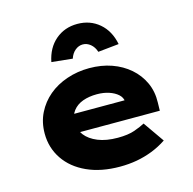

<svg xmlns="http://www.w3.org/2000/svg" viewBox="-114 -905 1036 1031"><g transform="rotate(-15 403.5 -390.0)"><path d="M429 10Q324 10 246 -25.5Q168 -61 125.5 -124Q83 -187 83 -266Q83 -329 108.5 -380Q134 -431 177.5 -467.5Q221 -504 280 -524Q339 -544 404 -544Q472 -544 528.5 -524Q585 -504 627 -467.5Q669 -431 692 -381Q715 -331 713 -270L712 -225H202L179 -328H563L545 -301V-320Q543 -344 524 -361Q505 -378 475 -388Q445 -398 408 -398Q364 -398 329.5 -385.5Q295 -373 274.5 -346.5Q254 -320 254 -281Q254 -242 278 -211Q302 -180 347.5 -161.5Q393 -143 457 -143Q515 -143 551.5 -156Q588 -169 610 -181L691 -65Q652 -39 609.5 -22.5Q567 -6 522.5 2Q478 10 429 10ZM333 -616 217 -628Q232 -704 282.5 -747Q333 -790 404 -790Q475 -790 525.5 -747Q576 -704 591 -628L475 -616Q466 -644 446.5 -660Q427 -676 404 -676Q381 -676 361.5 -660Q342 -644 333 -616Z"/></g></svg>

Font: Lexend Mega ExtraBold
Style: Regular
Weight: 800
Designer: Bonnie Shaver-Troup, Thomas Jockin
Foundry: Lexend
Version: Version 1.007